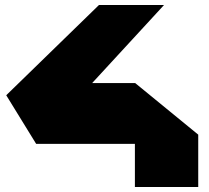

<svg xmlns="http://www.w3.org/2000/svg" viewBox="-20 -750 840 770"><path d="M125 -173 201 -417H521V-173ZM125 -173 5 -368 377 -730H637V-729ZM521 0V-417H522L775 -210V0Z"/></svg>

Font: Foldit Black
Style: Regular
Weight: 900
Version: Version 1.003